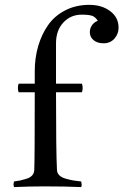

<svg xmlns="http://www.w3.org/2000/svg" viewBox="-20 -762 505 785"><path d="M312 2.9Q247.6 0 161.1 0Q101.6 0 37.1 2.9Q35.2 -4.9 35.2 -7.8Q35.2 -10.3 37.1 -20Q53.2 -22 63.2 -24.2Q73.2 -26.4 88.6 -31.2Q104 -36.1 111.8 -45.2Q119.6 -54.2 120.1 -66.9Q122.1 -115.2 122.1 -384.8H56.2Q53.2 -392.6 53.2 -401.9Q53.2 -412.6 56.2 -419.9H122.1V-471.2Q122.1 -524.9 136 -573Q149.9 -621.1 176.5 -659.2Q203.1 -697.3 246.8 -719.7Q290.5 -742.2 345.2 -742.2Q396 -742.2 430.4 -716.6Q464.8 -690.9 464.8 -648.9Q464.8 -623 447.8 -604Q430.7 -585 403.8 -585Q377.9 -585 362.5 -597.9Q347.2 -610.8 347.2 -630.9Q347.2 -645 355.7 -658.2Q364.3 -671.4 379.9 -676.8Q370.1 -692.9 356.4 -697.5Q342.8 -702.1 314 -702.1Q269 -702.1 239 -669.9Q209 -637.7 209 -585V-419.9H314.9Q317.9 -412.6 317.9 -401.9Q317.9 -392.6 314.9 -384.8H209Q209 -143.1 212.9 -66.9Q213.4 -54.2 222.7 -45.2Q231.9 -36.1 249.5 -31.2Q267.1 -26.4 279.8 -24.2Q292.5 -22 312 -20Q314 -10.3 314 -6.8Q314 -2.9 312 2.9Z"/></svg>

Font: Jacques Francois
Style: Regular
Weight: 400
Designer: Manvel Shmavonyan, Alexei Vanyashin
Foundry: Cyreal (www.cyreal.org)
Version: Version 1.003